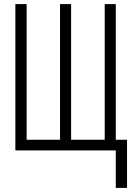

<svg xmlns="http://www.w3.org/2000/svg" viewBox="-20 -734 640 937"><path d="M600 -52V183H545V0H55V-714H110V-52H273V-714H327V-52H491V-714H545V-52Z"/></svg>

Font: Noto Sans Mono UI Light
Style: Regular
Weight: 300
Monospace: yes
Designer: Monotype Design team
Foundry: Monotype Imaging Inc.
Version: Version 1.000